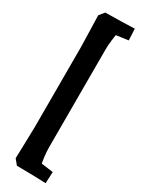

<svg xmlns="http://www.w3.org/2000/svg" viewBox="-232 -800 730 959"><g transform="rotate(30 132.5 -320.5)"><path d="M166 -690.9 234.9 -700.2 231.9 -766.1Q214.8 -765.1 160.9 -763.7Q106.9 -762.2 64 -762.2L40 -732.9Q41 -707 42.5 -647.5Q43.9 -587.9 44.9 -550.8V-94.2Q43.9 -56.2 42.5 4.9Q41 65.9 40 91.8L64 121.1Q106.9 121.1 160.9 122.6Q214.8 124 231.9 125L234.9 59.1L166 49.8Q164.1 42 160.6 13.4Q157.2 -15.1 157.2 -40V-601.1Q157.2 -626 160.6 -654.5Q164.1 -683.1 166 -690.9Z"/></g></svg>

Font: Sura
Style: Bold
Weight: 700
Designer: Carolina Giovagnoli
Foundry: Huerta Tipografica
Version: Version 1.002;PS 001.002;hotconv 1.0.70;makeotf.lib2.5.58329